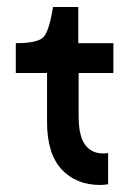

<svg xmlns="http://www.w3.org/2000/svg" viewBox="-20 -512 393 547"><path d="M303 -389V-304H204V-181Q204 -119 226.5 -94.5Q249 -70 288 -76V13Q272 15 266 15Q197 15 155.5 -29.5Q114 -74 114 -165V-304H25V-389Q86 -389 103 -405.5Q120 -422 131 -492H203V-389Z"/></svg>

Font: MB Grotesk
Style: Regular
Weight: 400
Designer: Nawras Khrais
Foundry: Nawras Khrais
Version: Version 1.000;PS 001.000;hotconv 1.0.88;makeotf.lib2.5.64775